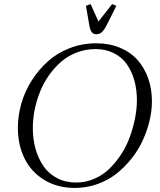

<svg xmlns="http://www.w3.org/2000/svg" viewBox="-20 -926 795 954"><path d="M68.8 -291Q68.8 -351.1 85.9 -411.1Q103 -471.2 137 -524.9Q170.9 -578.6 217 -620.4Q263.2 -662.1 325.7 -686.5Q388.2 -710.9 458 -710.9Q522.9 -710.9 575.7 -689Q628.4 -667 663.1 -628.2Q697.8 -589.4 716.3 -536.9Q734.9 -484.4 734.9 -422.9Q734.9 -375.5 722.9 -325.4Q710.9 -275.4 688.7 -227.3Q666.5 -179.2 632.6 -136.7Q598.6 -94.2 557.4 -62Q516.1 -29.8 462.9 -11Q409.7 7.8 352.1 7.8Q264.6 7.8 199.5 -32.2Q134.3 -72.3 101.6 -139.4Q68.8 -206.5 68.8 -291ZM143.1 -289.1Q143.1 -234.4 156.7 -186Q170.4 -137.7 196.3 -100.1Q222.2 -62.5 263.9 -40.8Q305.7 -19 357.9 -19Q405.3 -19 448.2 -37.6Q491.2 -56.2 523.4 -87.4Q555.7 -118.7 582.3 -159.7Q608.9 -200.7 625.5 -246.6Q642.1 -292.5 651.1 -338.9Q660.2 -385.3 660.2 -428.2Q660.2 -481 647.5 -526.4Q634.8 -571.8 610.1 -606.9Q585.4 -642.1 545.4 -662.1Q505.4 -682.1 454.1 -682.1Q405.8 -682.1 362.1 -665.5Q318.4 -648.9 284.9 -620.1Q251.5 -591.3 224.1 -553Q196.8 -514.6 179.2 -470.9Q161.6 -427.2 152.3 -380.9Q143.1 -334.5 143.1 -289.1ZM407.2 -897 430.2 -905.8 469.2 -818.8 537.1 -905.8 558.1 -897 512.2 -805.2Q498.5 -777.8 486.6 -766.8Q474.6 -755.9 459 -755.9Q443.4 -755.9 435.3 -766.8Q427.2 -777.8 422.9 -805.2Z"/></svg>

Font: Dihjauti S
Style: Italic
Weight: 400
Italic angle: -9°
Designer: T. Christopher White
Version: Version 3.0.0